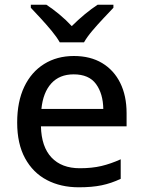

<svg xmlns="http://www.w3.org/2000/svg" viewBox="-20 -786 608 816"><path d="M294 -548Q364 -548 414 -518Q464 -488 491 -433.5Q518 -379 518 -305V-249H154Q156 -162 199 -116.5Q242 -71 319 -71Q371 -71 411 -80.5Q451 -90 493 -109V-26Q453 -7 412 1.5Q371 10 315 10Q238 10 179 -21Q120 -52 86.5 -113.5Q53 -175 53 -265Q53 -354 83 -417Q113 -480 167.5 -514Q222 -548 294 -548ZM293 -470Q233 -470 198 -431.5Q163 -393 156 -323H419Q418 -388 388 -429Q358 -470 293 -470ZM234 -606Q221 -629 199 -655.5Q177 -682 153 -708Q129 -734 111 -753V-766H177Q203 -749 231.5 -725.5Q260 -702 285 -675Q312 -702 340.5 -725.5Q369 -749 395 -766H462V-753Q444 -734 419.5 -708Q395 -682 372.5 -655.5Q350 -629 337 -606Z"/></svg>

Font: Noto Sans Sundanese Medium
Style: Regular
Weight: 500
Version: Version 2.003